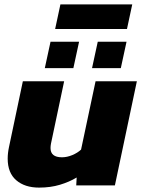

<svg xmlns="http://www.w3.org/2000/svg" viewBox="-20 -844 645 874"><path d="M231 -712 255 -824H582L558 -712ZM184 -534 210 -654H340L314 -534ZM399 -534 425 -654H556L530 -534ZM158 10Q93 10 54 -23.5Q15 -57 15 -122Q15 -147 21 -175L84 -474H272L212 -190Q211 -185 210.5 -180Q210 -175 210 -170Q210 -128 262 -128Q285 -128 309 -138Q333 -148 349 -163L415 -474H603L503 0H327L329 -36Q296 -16 253 -3Q210 10 158 10Z"/></svg>

Font: Kanit
Style: Bold Italic
Weight: 700
Italic angle: -12°
Designer: Katatrad Team
Foundry: CadsonDemak
Version: Version 2.000; ttfautohint (v1.8.3)